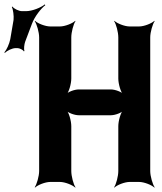

<svg xmlns="http://www.w3.org/2000/svg" viewBox="-94 -832 741 878"><path d="M593 -50V-661C593 -685 604 -722 613 -735L612 -737C600 -725 565 -711 542 -711H499C476 -711 441 -725 429 -737L428 -735C437 -722 447 -685 447 -661V-473C447 -449 458 -409 471 -397L473 -399C463 -412 432 -423 413 -423H266C247 -423 216 -412 206 -399L208 -397C221 -409 232 -449 232 -473V-661C232 -685 242 -722 251 -735L250 -737C238 -725 203 -711 180 -711H136C113 -711 78 -725 66 -737L65 -735C74 -722 85 -685 85 -661V-50C85 -26 74 11 65 24L66 26C78 14 113 0 136 0H180C203 0 238 14 250 26L251 24C242 11 232 -26 232 -50V-255C232 -279 221 -319 208 -331L206 -329C216 -316 247 -305 266 -305H413C432 -305 463 -316 473 -329L471 -331C458 -319 447 -279 447 -255V-50C447 -26 437 11 428 24L429 26C441 14 476 0 499 0H542C565 0 600 14 612 26L613 24C604 11 593 -26 593 -50ZM-32 -741 -47 -653C-51 -632 -64 -603 -74 -593L-72 -590C-62 -600 -39 -612 -22 -612H-14C-5 -612 12 -604 15 -597L18 -599C14 -606 17 -630 21 -641L52 -723C64 -756 94 -794 113 -808L111 -812C93 -797 53 -781 25 -781H6C-7 -781 -31 -792 -37 -802L-40 -800C-34 -790 -30 -758 -32 -741Z"/></svg>

Font: Asimov
Style: EdgeExtreme
Weight: 500
Designer: Google
Version: Version 2.000980: 2014